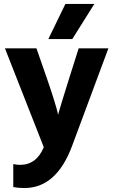

<svg xmlns="http://www.w3.org/2000/svg" viewBox="-20 -751 572 969"><path d="M344 -15Q265 198 103 198Q72 198 47 193V77Q63 81 81 81Q164 81 201 -8L5 -507H164L219 -349Q240 -288 253.5 -244Q267 -200 270 -186L273 -172Q284 -212 327 -349L377 -507H527ZM345 -554H224L310 -731H456Z"/></svg>

Font: Hind Guntur
Style: Bold
Weight: 700
Designer: Manushi Parikh, Hitesh Malaviya
Foundry: Indian Type Foundry
Version: Version 1.002;PS 1.0;hotconv 1.0.86;makeotf.lib2.5.63406; tt